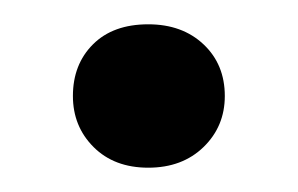

<svg xmlns="http://www.w3.org/2000/svg" viewBox="-20 -130 245 158"><path d="M40 -51Q40 -77 56.5 -93.5Q73 -110 102 -110Q130 -110 147.5 -93.5Q165 -77 165 -51Q165 -26 147.5 -9Q130 8 102 8Q74 8 57 -9Q40 -26 40 -51Z"/></svg>

Font: Buenard
Style: Regular
Weight: 400
Version: Version 2.000